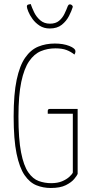

<svg xmlns="http://www.w3.org/2000/svg" viewBox="-20 -927 455 957"><path d="M233 10Q195 10 161.5 -3.5Q128 -17 102.5 -54Q77 -91 62.5 -161.5Q48 -232 48 -346Q48 -458 63 -529Q78 -600 105.5 -639.5Q133 -679 170.5 -694.5Q208 -710 253 -710Q295 -710 325.5 -698Q356 -686 356 -671Q356 -667 355 -663.5Q354 -660 351 -655Q334 -669 312 -677.5Q290 -686 256 -686Q217 -686 183.5 -672Q150 -658 125 -621.5Q100 -585 86 -518.5Q72 -452 72 -346Q72 -234 85 -167.5Q98 -101 121 -68Q144 -35 173.5 -24.5Q203 -14 235 -14Q267 -14 289.5 -23.5Q312 -33 326 -46Q340 -59 343 -67V-360H218V-374Q218 -384 228 -384H367V-60Q364 -52 350 -35Q336 -18 308 -4Q280 10 233 10ZM228 -785Q199 -785 177.5 -799Q156 -813 142 -832.5Q128 -852 121 -869.5Q114 -887 114 -894Q114 -902 120 -904Q126 -906 133 -907Q139 -889 150 -866Q161 -843 180.5 -826Q200 -809 229 -809Q257 -809 274 -823Q291 -837 301 -857.5Q311 -878 318 -897Q321 -904 326.5 -905Q332 -906 337 -902.5Q342 -899 343 -893Q337 -873 324 -847.5Q311 -822 288 -803.5Q265 -785 228 -785Z"/></svg>

Font: Yanone Kaffeesatz ExtraLight
Style: Regular
Weight: 200
Designer: Yanone (Cyrillic: Daniel Pouzeot, Huerta Tipografica, and Cyreal)
Foundry: Yanone
Version: Version 2.003